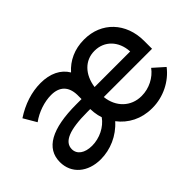

<svg xmlns="http://www.w3.org/2000/svg" viewBox="-88 -790 1061 1061"><g transform="rotate(-45 442.5 -259.5)"><path d="M214 7C289 7 365 -25 419 -86C463 -28 531 8 613 8H617C702 8 783 -33 832 -97L768 -154C736 -110 680 -81 622 -81H620C538 -81 478 -140 469 -224V-225H846V-287C846 -428 752 -527 618 -527H615C542 -527 480 -498 437 -449C407 -500 350 -527 277 -527C206 -527 135 -504 68 -460L112 -385C158 -419 219 -439 271 -439C337 -439 372 -403 374 -338C374 -333 374 -311 374 -304H334C140 -304 43 -249 43 -142C43 -53 113 7 214 7ZM472 -300C484 -386 538 -442 612 -442H614C690 -442 745 -385 750 -302V-300ZM382 -154C350 -109 292 -80 233 -80C176 -80 140 -106 140 -146C140 -203 205 -231 347 -231H369C370 -220 370 -212 371 -203C373 -185 377 -169 382 -154Z"/></g></svg>

Font: Fixel Text Medium
Style: Regular
Weight: 500
Width: 4
Designer: AlfaBravo + MacPaw
Foundry: Kyrylo Tkachov, Marchela Mozhyna, Serhii Makarenko, Maria Weinstein, Zakhar Kryvoshyya
Version: Version 1.211